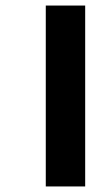

<svg xmlns="http://www.w3.org/2000/svg" viewBox="-20 -689 401 692"><path d="M145 -17V-669H287V-17Z"/></svg>

Font: Noto Sans Malayalam UI SemiCondensed
Style: Bold
Weight: 700
Width: 4
Designer: Jelle Bosma - Monotype Design Team
Foundry: Monotype Imaging Inc.
Version: Version 2.104; ttfautohint (v1.8.4.7-5d5b)